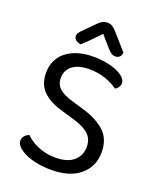

<svg xmlns="http://www.w3.org/2000/svg" viewBox="-151 -904 826 1007"><g transform="rotate(20 261.5 -400.5)"><path d="M257 -55Q324 -55 358.5 -85.5Q393 -116 393 -164Q393 -206 366.5 -232Q340 -258 283 -275L196 -301Q132 -320 95.5 -357Q59 -394 59 -457Q59 -495 73.5 -525.5Q88 -556 115 -577Q142 -598 179.5 -609.5Q217 -621 264 -621Q304 -621 338.5 -614.5Q373 -608 398.5 -596.5Q424 -585 438 -571Q452 -557 452 -542Q452 -528 445 -518Q438 -508 427 -502Q401 -522 359.5 -537Q318 -552 267 -552Q208 -552 174.5 -527Q141 -502 141 -457Q141 -422 165 -400Q189 -378 245 -362L306 -344Q385 -321 430.5 -279.5Q476 -238 476 -164Q476 -85 419 -36Q362 13 257 13Q211 13 173.5 5Q136 -3 109.5 -16Q83 -29 68.5 -44.5Q54 -60 54 -75Q54 -92 64.5 -103.5Q75 -115 89 -120Q100 -109 116 -97.5Q132 -86 153 -76.5Q174 -67 200 -61Q226 -55 257 -55ZM271 -751Q254 -734 231 -709.5Q208 -685 179 -659Q162 -661 151 -669.5Q140 -678 140 -692Q140 -703 147.5 -712.5Q155 -722 166 -733L225 -792Q247 -814 272 -814Q288 -814 299 -807.5Q310 -801 322 -788L404 -695Q404 -680 394.5 -670.5Q385 -661 370 -661Q359 -661 349 -667Q339 -673 325 -689Z"/></g></svg>

Font: Baloo Chettan 2
Style: Regular
Weight: 400
Designer: Maithili Shingre, Unnati Kotecha and Ek Type
Foundry: Ek Type
Version: Version 1.640;hotconv 1.0.111;makeotfexe 2.5.65597; ttfautoh